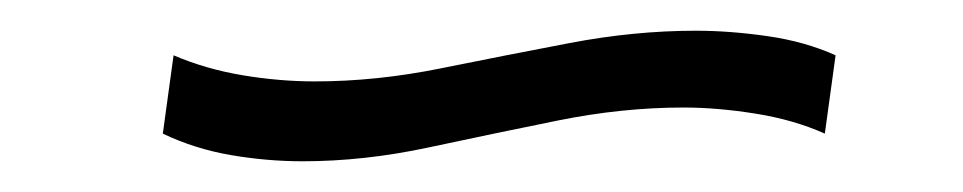

<svg xmlns="http://www.w3.org/2000/svg" viewBox="-20 -413 627 125"><path d="M177 -308Q154 -308 130.5 -312Q107 -316 86 -326L93 -377Q114 -368 138 -364Q162 -360 185 -360Q225 -360 267 -368.5Q309 -377 351 -385Q393 -393 433 -393Q455 -393 479.5 -389.5Q504 -386 524 -377L517 -326Q497 -335 472 -339Q447 -343 425 -343Q385 -343 343 -334.5Q301 -326 259 -317Q217 -308 177 -308Z"/></svg>

Font: Pathway Extreme 8pt Thin 12pt ExtraLight
Style: Italic
Weight: 250
Italic angle: -8°
Version: Version 1.001;gftools[0.9.26]